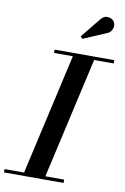

<svg xmlns="http://www.w3.org/2000/svg" viewBox="-146 -1049 725 1110"><g transform="rotate(10 216.5 -494.5)"><path d="M404 -896 270.5 -839 259.5 -852 352.5 -967Q372 -992 397 -988.5Q422 -985 432.5 -968.5Q444 -950 435.8 -927Q427.5 -904 404 -896ZM-41 -19.5H73.5L234.5 -730.5H124V-750H474V-730.5H359.5L198.5 -19.5H309V0H-41Z"/></g></svg>

Font: Bodoni* 11pt Medium
Style: Italic
Weight: 500
Italic angle: -13°
Version: Version 2.3